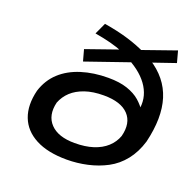

<svg xmlns="http://www.w3.org/2000/svg" viewBox="-127 -847 1004 988"><g transform="rotate(20 375.0 -353.0)"><path d="M337 9Q233 9 166.5 -26Q100 -61 76 -124Q52 -187 73 -272Q93 -335 138 -376.5Q183 -418 249.5 -439Q316 -460 396 -460Q458 -460 500.5 -445.5Q543 -431 570 -407.5Q597 -384 615 -355H599Q614 -423 578 -482.5Q542 -542 459 -586L498 -582L244 -494L227 -556L407 -619L413 -610Q380 -624 341 -634Q302 -644 255 -652L284 -715Q358 -703 417 -685Q476 -667 524 -643L490 -647L684 -715L701 -652L570 -607L565 -621Q664 -559 695 -459.5Q726 -360 692 -219Q673 -156 637.5 -111.5Q602 -67 554 -41.5Q506 -16 450 -3.5Q394 9 337 9ZM346 -85Q404 -85 447.5 -99Q491 -113 520 -139.5Q549 -166 562 -202Q582 -279 540.5 -323Q499 -367 405 -367Q346 -367 302.5 -352Q259 -337 231 -311Q203 -285 189 -249Q171 -174 213.5 -129.5Q256 -85 346 -85Z"/></g></svg>

Font: Nunito Sans 7pt Expanded SemiBold
Style: Italic
Weight: 600
Width: 7
Italic angle: -9°
Designer: Vernon Adams
Foundry: Vernon Adams
Version: Version 3.101;gftools[0.9.27]